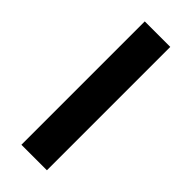

<svg xmlns="http://www.w3.org/2000/svg" viewBox="-183 -553 580 580"><g transform="rotate(45 106.5 -263.5)"><path d="M52 0V-527H161V0Z"/></g></svg>

Font: Archivo SemiBold Condensed
Style: Regular
Weight: 600
Width: 3
Version: Version 2.001